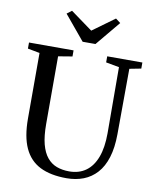

<svg xmlns="http://www.w3.org/2000/svg" viewBox="-103 -1049 917 1135"><g transform="rotate(10 355.5 -482.0)"><path d="M375.5 8.5Q279 8.5 215.8 -23.2Q152.5 -55 121.2 -123Q90 -191 90 -299.5V-693L18 -706.5V-743H285.5V-706.5L201.5 -692.5V-287Q201.5 -214 214.2 -165.5Q227 -117 251 -88Q275 -59 308.5 -46.5Q342 -34 383.5 -34Q442.5 -34 483.8 -63.8Q525 -93.5 546.8 -151.8Q568.5 -210 568.5 -295.5L567 -692L487.5 -706.5V-743H698.5V-706.5L629 -693L627 -300Q626.5 -218.5 608.2 -160Q590 -101.5 556.2 -64.2Q522.5 -27 476.5 -9.2Q430.5 8.5 375.5 8.5ZM329.5 -802.5 207 -950 236 -972 368 -876 500 -972 529 -950 406.5 -802.5Z"/></g></svg>

Font: Merriweather 72pt
Style: Regular
Weight: 400
Version: Version 2.100